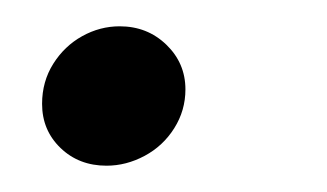

<svg xmlns="http://www.w3.org/2000/svg" viewBox="-20 -118 249 146"><path d="M12 -39Q12 -56 20.5 -69.5Q29 -83 42.5 -90.5Q56 -98 71 -98Q92 -98 106.5 -84Q121 -70 121 -50Q121 -34 112.5 -20.5Q104 -7 90 0.5Q76 8 61 8Q40 8 26 -5.5Q12 -19 12 -39Z"/></svg>

Font: Fixel Italic Variable 20240409 Display Thin
Style: Italic
Weight: 100
Italic angle: -10°
Designer: AlfaBravo + MacPaw
Foundry: Kyrylo Tkachov, Marchela Mozhyna, Serhii Makarenko, Maria Weinstein, Zakhar Kryvoshyya
Version: Version 1.211;Glyphs 3.2 (3225)